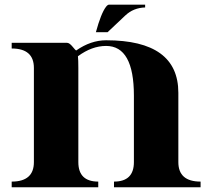

<svg xmlns="http://www.w3.org/2000/svg" viewBox="-20 -790 895 810"><path d="M384.5 -654.1Q406.2 -733.6 427 -761Q434.1 -770.3 439.9 -770.3H592.3V-758.5Q543.2 -757.3 508.5 -724.6L433.8 -654.1ZM123 -106V-503.4Q123 -585.4 29.3 -585.4V-609.4H262.5Q272.9 -609.4 286 -593.3Q299.1 -577.1 301.5 -577.1Q363 -620.1 427.7 -620.1Q732.4 -620.1 732.4 -398.4V-106Q732.4 -23.9 826.2 -23.9V0H460.9V-23.9Q544.9 -23.9 544.9 -106V-386.7Q544.9 -596.2 427.7 -596.2Q367.4 -596.2 308.8 -552.7Q310.5 -538.1 310.5 -503.4V-106Q310.5 -23.9 394.5 -23.9V0H29.3V-23.9Q123 -23.9 123 -106Z"/></svg>

Font: itsadzoke
Style: Regular
Weight: 700
Width: 7
Version: Version 0.45